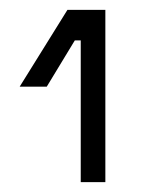

<svg xmlns="http://www.w3.org/2000/svg" viewBox="-20 -720 286 390"><path d="M194 -350H144V-638H132L75 -544H20L117 -700H194Z"/></svg>

Font: Space Grotesk Variable Light
Style: Regular
Weight: 300
Designer: Florian Karsten
Foundry: Florian Karsten
Version: Version 2.000